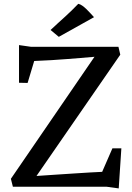

<svg xmlns="http://www.w3.org/2000/svg" viewBox="-20 -997 707 1025"><path d="M38.1 -42.5 484.4 -693.8Q445.8 -690.4 409.9 -687.5Q374 -684.6 335.9 -681.6Q297.9 -678.7 255.9 -676Q213.9 -673.3 162.6 -671.4L127.4 -554.2L81.5 -555.2V-756.3L146 -747.1H612.3L622.1 -705.1L174.8 -57.6Q225.1 -61 277.1 -64.5Q329.1 -67.9 376.2 -71Q423.3 -74.2 462.2 -76.4Q501 -78.6 525.4 -79.6L580.1 -205.1H627.9L613.8 8.8L549.8 0H48.8ZM250 -836.9Q269 -855 287.6 -871.8Q306.2 -888.7 324.5 -905.3Q342.8 -921.9 361.1 -939.5Q379.4 -957 397.9 -976.6Q408.2 -974.6 419.2 -966.8Q430.2 -959 441.2 -948.5Q452.1 -938 462.6 -926.3Q473.1 -914.6 481.9 -905.3L293.9 -800.3Z"/></svg>

Font: Donegal One
Style: Regular
Weight: 400
Designer: Gary Lonergan
Foundry: Sorkin Type Co.
Version: Version 1.004